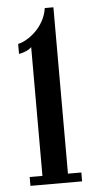

<svg xmlns="http://www.w3.org/2000/svg" viewBox="-53 -754 397 787"><g transform="rotate(-5 146.0 -360.5)"><path d="M40 0V-36.5H92.5V-566.5Q88.5 -561.5 79.2 -556.2Q70 -551 59.2 -547.5Q48.5 -544 40.5 -543V-584Q56 -587 75 -597.8Q94 -608.5 112.2 -626Q130.5 -643.5 144 -667.5Q157.5 -691.5 162 -721H197.5V-36.5H252.5V0Z"/></g></svg>

Font: Imbue Thin 10pt SemiBold
Style: Regular
Weight: 600
Version: Version 1.102